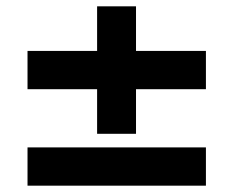

<svg xmlns="http://www.w3.org/2000/svg" viewBox="-20 -587 756 607"><path d="M410 -164H287V-305H67V-426H287V-567H410V-426H631V-305H410ZM631 0H67V-121H631Z"/></svg>

Font: Open Sauce Sans Black Italic
Style: Regular
Weight: 900
Italic angle: -10°
Designer: Alfredo Marco Pradil
Foundry: Creative Sauce Fz LLC
Version: Version 1.477